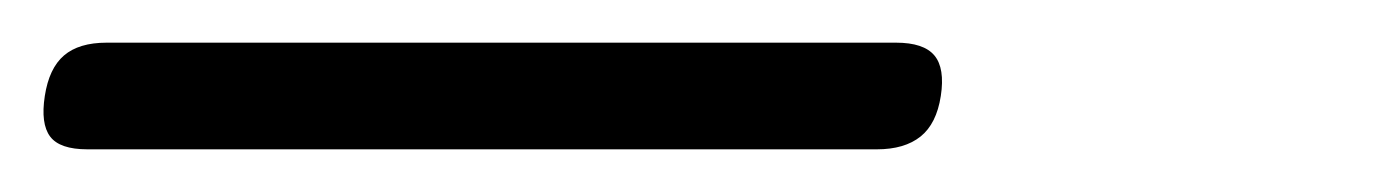

<svg xmlns="http://www.w3.org/2000/svg" viewBox="-32 75 652 90"><path d="M9 145Q-4 145 -8.5 139Q-13 133 -11 120Q-9 107 -2 101Q5 95 18 95H388Q401 95 406 101Q411 107 409 120Q407 133 399.5 139Q392 145 379 145Z"/></svg>

Font: Maple Mono NL Thin
Style: Italic
Weight: 250
Italic angle: -10°
Monospace: yes
Designer: subframe7536
Version: Version 7.000